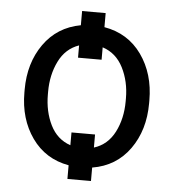

<svg xmlns="http://www.w3.org/2000/svg" viewBox="-49 -634 665 737"><g transform="rotate(5 283.5 -265.5)"><path d="M524.9 -258.3Q524.9 -155.3 472.7 -82Q420.4 -8.8 328.6 6.3V58.1H237.8V5.4Q147.5 -10.7 95.9 -83.5Q44.4 -156.2 44.4 -258.3V-269.5Q44.4 -371.6 95.9 -444.6Q147.5 -517.6 237.8 -534.2V-588.9H328.6V-534.7Q420.4 -519 472.7 -445.6Q524.9 -372.1 524.9 -269.5ZM328.6 -121.1V-70.8Q381.3 -87.4 408 -139.6Q434.6 -191.9 434.6 -258.3V-269.5Q434.6 -334.5 408 -387.2Q381.3 -439.9 328.6 -457V-409.2H237.8V-456.5Q186 -438.5 160.4 -386.2Q134.8 -334 134.8 -269.5V-258.3Q134.8 -192.9 160.4 -141.1Q186 -89.4 237.8 -71.8V-121.1Z"/></g></svg>

Font: LXGW WenKai Screen R
Style: Regular
Weight: 400
Designer: Fontworks Inc.
Version: Version 1.235;May 31, 2022